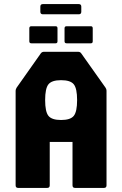

<svg xmlns="http://www.w3.org/2000/svg" viewBox="-20 -920 598 940"><path d="M69 0Q56.5 0 56.5 -12.5V-476Q56.5 -482.5 61.5 -491L180 -659Q185.5 -666.5 196 -666.5H361.5Q372.5 -666.5 377.5 -659L496.5 -491Q501.5 -484 501.5 -476V-12.5Q501.5 0 489 0H347.5Q335 0 335 -12.5V-225H223.5V-12.5Q223.5 0 211 0ZM279 -332.5Q325 -332.5 341.2 -352.8Q357.5 -373 357.5 -430Q357.5 -487 341.2 -507.2Q325 -527.5 279 -527.5Q233.5 -527.5 217.2 -507.2Q201 -487 201 -430Q201 -373 217.2 -352.8Q233.5 -332.5 279 -332.5ZM133.5 -708Q123.5 -708 123.5 -718V-781.5Q123.5 -791.5 133.5 -791.5H252.5Q261.5 -791.5 261.5 -781.5V-718Q261.5 -708 252.5 -708ZM306 -708Q296 -708 296 -718V-781.5Q296 -791.5 306 -791.5H425Q434 -791.5 434 -781.5V-718Q434 -708 425 -708ZM190 -850Q177.5 -850 177.5 -862.5V-887.5Q177.5 -900 190 -900H365.5Q378 -900 378 -887.5V-862.5Q378 -850 365.5 -850Z"/></svg>

Font: Jaro
Style: Regular
Weight: 400
Designer: Agyei Archer, Celine Hurka, Mirko Velimirović
Version: Version 1.000